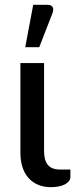

<svg xmlns="http://www.w3.org/2000/svg" viewBox="-20 -769 312 795"><path d="M64.5 -508H162.5V-142Q162.5 -105.5 178.2 -86.2Q194 -67 229 -67H271.5V-37Q271.5 -26.5 265 -18.5Q258.5 -10.5 247.5 -5Q236.5 0.5 221.8 3.2Q207 6 191 6Q160 6 136.2 -4.5Q112.5 -15 96.5 -33.8Q80.5 -52.5 72.5 -78.8Q64.5 -105 64.5 -136.5ZM84.5 -573.5 117.5 -749H178Q192.5 -749 197.8 -739.8Q203 -730.5 197.5 -715L142.5 -573.5Z"/></svg>

Font: Lato 2
Style: Regular
Weight: 500
Designer: Lukasz Dziedzic with Adam Twardoch and Botio Nikoltchev
Foundry: tyPoland Lukasz Dziedzic
Version: Version 2.015; 2015-08-06; http://www.latofonts.com/